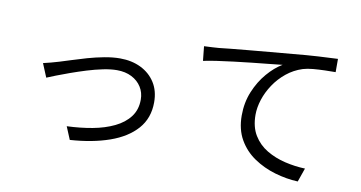

<svg xmlns="http://www.w3.org/2000/svg" viewBox="-74 -919 2148 1141"><g transform="rotate(10 1000.0 -348.5)"><path d="M396 23 364 -54Q445 -57 518 -70.5Q591 -84 648 -111.5Q705 -139 737.5 -182Q770 -225 770 -286Q770 -328 749 -361.5Q728 -395 690 -414.5Q652 -434 601 -434Q564 -434 517.5 -424.5Q471 -415 422.5 -400Q374 -385 329 -369Q284 -353 248.5 -339Q213 -325 194 -317L160 -399Q183 -404 206.5 -410.5Q230 -417 254 -424Q281 -432 322.5 -445.5Q364 -459 413 -473Q462 -487 512.5 -496.5Q563 -506 607 -506Q678 -506 733 -479Q788 -452 819.5 -402.5Q851 -353 851 -284Q851 -188 793.5 -123Q736 -58 633.5 -22Q531 14 396 23Z M1773 31Q1704 28 1634 7.5Q1564 -13 1505.5 -52.5Q1447 -92 1412 -153Q1377 -214 1377 -298Q1377 -376 1404.5 -442.5Q1432 -509 1475 -559Q1518 -609 1564 -636Q1532 -632 1485 -627.5Q1438 -623 1383.5 -617Q1329 -611 1275 -604.5Q1221 -598 1173.5 -591Q1126 -584 1094 -577L1085 -664Q1114 -665 1137 -666.5Q1160 -668 1174 -669Q1198 -672 1243.5 -676.5Q1289 -681 1348.5 -686.5Q1408 -692 1475.5 -698Q1543 -704 1612 -710Q1694 -718 1763 -722Q1832 -726 1882 -728V-648Q1854 -648 1818 -647Q1782 -646 1747 -643Q1712 -640 1686 -632Q1633 -615 1590.5 -580.5Q1548 -546 1518 -501Q1488 -456 1472.5 -408Q1457 -360 1457 -316Q1457 -243 1487.5 -193Q1518 -143 1568.5 -113Q1619 -83 1680 -68.5Q1741 -54 1802 -52Z"/></g></svg>

Font: Chocolate Classical Sans
Style: Regular
Weight: 400
Designer: 田海東、宇文滿月
Foundry: Moonlit Owen
Version: Version 1.001